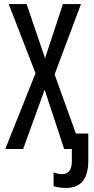

<svg xmlns="http://www.w3.org/2000/svg" viewBox="-20 -734 464 946"><path d="M305 192Q415 192 415 59V-76H354L249 -367L379 -714H290L202 -447L111 -714H23L155 -373L6 0H94L200 -292L296 0H334V60Q334 124 286 124Q265 124 244 115V183Q268 192 305 192Z"/></svg>

Font: Noto Sans Display Condensed
Style: Regular
Weight: 400
Width: 3
Designer: Monotype Design Team
Foundry: Monotype Imaging Inc.
Version: Version 1.900